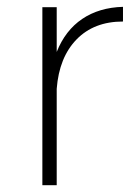

<svg xmlns="http://www.w3.org/2000/svg" viewBox="-20 -542 390 562"><path d="M340 -522V-479Q255 -479 204 -426.5Q153 -374 146 -282V0H104V-521H146V-390Q171 -453 220.5 -486.5Q270 -520 340 -522Z"/></svg>

Font: TypoPRO Montserrat
Style: Regular
Weight: 275
Designer: Julieta Ulanovsky
Foundry: Julieta Ulanovsky
Version: Version 6.001